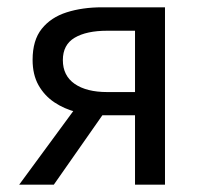

<svg xmlns="http://www.w3.org/2000/svg" viewBox="-20 -506 555 526"><path d="M349.9 0V-190.2H259.5Q223.9 -190.2 190 -198.9Q156.1 -207.5 129 -225.6Q101.8 -243.8 85.5 -272.6Q69.3 -301.5 69.3 -342Q69.3 -395.8 94.4 -427.1Q119.5 -458.5 162.6 -472.2Q205.7 -486 260.1 -486H432V0ZM273.8 -253.8H349.9V-421.8H273.8Q216.9 -421.8 184.5 -402.6Q152.2 -383.4 152.2 -341.4Q152.2 -298.8 184.5 -276.3Q216.9 -253.8 273.8 -253.8ZM32.5 0 202.4 -231.2 271.3 -205.7 127.4 0Z"/></svg>

Font: Source Sans 3 VF
Style: Regular
Weight: 200
Designer: Paul D. Hunt
Foundry: Adobe
Version: Version 3.046;hotconv 1.0.118;makeotfexe 2.5.65603